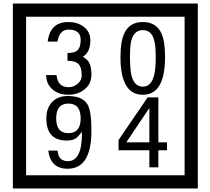

<svg xmlns="http://www.w3.org/2000/svg" viewBox="-20 -980 1195 1090"><path d="M1103 90H53V-960H1103ZM1028 15V-885H128V15ZM499 -556Q499 -504 460.5 -473Q422 -442 369 -442Q314 -442 280 -471Q242 -502 242 -554H301Q307 -485 370 -485Q398 -485 421 -504.5Q444 -524 444 -552Q444 -597 426 -616Q408 -635 363 -635V-679Q405 -679 421.5 -696Q438 -713 438 -754Q438 -812 369 -812Q318 -812 306 -744H251Q264 -855 368 -855Q419 -855 454 -829Q493 -800 493 -750Q493 -685 451 -658Q475 -642 483 -630Q499 -605 499 -556ZM917 -656Q917 -442 791 -442Q664 -442 664 -656Q664 -744 685 -789Q714 -855 791 -855Q868 -855 897 -789Q917 -745 917 -656ZM864 -656Q864 -723 855 -752Q840 -809 791 -809Q742 -809 726 -752Q718 -723 718 -656Q718 -587 726 -553Q742 -488 791 -488Q839 -488 855 -554Q864 -587 864 -656ZM499 -238Q499 -22 364 -22Q267 -22 254 -125H307Q311 -65 365 -65Q448 -65 445 -232Q424 -205 414 -197Q394 -182 360 -182Q243 -182 243 -308Q243 -366 275.5 -400.5Q308 -435 366 -435Q450 -435 478 -385Q499 -346 499 -238ZM438 -308Q438 -392 368 -392Q299 -392 299 -308Q299 -224 368 -224Q438 -224 438 -308ZM928 -127H879V-30H828V-127H653V-185L818 -427H879V-172H928ZM828 -172V-367L697 -172Z"/></svg>

Font: Unicode BMP Fallback SIL
Style: Regular
Weight: 400
Foundry: NRSI, SIL International
Version: Version 5.1 Based on Unicode 5.1